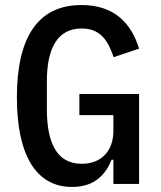

<svg xmlns="http://www.w3.org/2000/svg" viewBox="-20 -730 640 762"><path d="M430 0H532V-357H295V-273H430V-210C430 -134 385 -80 304 -80C202 -80 166 -169 166 -297V-408C166 -536 207 -617 304 -617C382 -617 410 -564 431 -503L532 -537C503 -631 440 -710 303 -710C130 -710 47 -581 47 -344C47 -118 121 12 266 12C358 12 400 -40 423 -96H430Z"/></svg>

Font: IBM Plex Mono Medm
Style: Regular
Weight: 500
Monospace: yes
Designer: Mike Abbink, Paul van der Laan, Pieter van Rosmalen
Foundry: Bold Monday
Version: Version 2.004